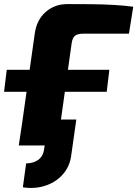

<svg xmlns="http://www.w3.org/2000/svg" viewBox="-38 -713 673 941"><path d="M54 0 73 -127H336L311 49Q304 103 270 141.5Q236 180 184.5 197Q133 214 74 205L90 88Q127 87 149.5 70.5Q172 54 177 25L181 0ZM-18 -263 -5 -371H498L485 -263ZM292 -693Q347 -693 405 -692.5Q463 -692 517.5 -689Q572 -686 615 -680L594 -548H371Q343 -548 330 -538Q317 -528 313 -500L243 0H55L132 -546Q141 -615 185.5 -654Q230 -693 292 -693Z"/></svg>

Font: Exo 2 ExtraBold
Style: Italic
Weight: 800
Italic angle: -8°
Designer: Natanael Gama
Foundry: Natanael Gama
Version: Version 2.010